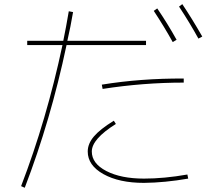

<svg xmlns="http://www.w3.org/2000/svg" viewBox="-20 -846 1040 920"><path d="M716.8 -793.9 733.4 -805.7Q782.2 -734.4 826.2 -655.3L807.6 -644.5Q767.6 -716.8 716.8 -793.9ZM837.9 -814.5 853.5 -826.2Q899.4 -757.8 949.2 -670.9L930.7 -661.1Q890.6 -734.4 837.9 -814.5ZM467.8 -440.4Q654.3 -470.7 860.4 -469.7V-450.2Q667 -450.2 471.7 -419.9ZM400.4 -120.1Q400.4 -157.2 429.7 -191.9Q459 -226.6 525.4 -267.6L535.2 -252Q419.9 -179.7 419.9 -120.1Q419.9 -62.5 489.7 -26.4Q559.6 9.8 669.9 9.8Q766.6 9.8 877.9 -9.8L881.8 9.8Q769.5 29.3 669.9 30.3Q550.8 30.3 475.6 -11.7Q400.4 -53.7 400.4 -120.1ZM110.4 -629.9V-650.4H283.2Q296.9 -716.8 309.6 -792L330.1 -788.1Q318.4 -718.8 302.7 -650.4H679.7V-629.9H298.8Q222.7 -269.5 98.6 53.7L81.1 45.9Q203.1 -271.5 279.3 -629.9Z"/></svg>

Font: Mgen+ 1mn thin
Style: Regular
Weight: 100
Designer: [Source Han Sans]
Ryoko NISHIZUKA  (kana & ideographs); Paul D. Hunt (Latin, Greek & Cyrillic); Wenlong ZHANG  (bopomofo
Version: Version 1.059.20150602